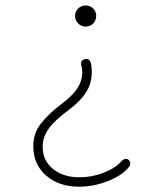

<svg xmlns="http://www.w3.org/2000/svg" viewBox="-20 -560 604 718"><path d="M260.7 -500.5C260.7 -479 278.3 -460.4 300.3 -460.4C323.2 -460.4 339.8 -478.5 339.8 -500.5C339.8 -523.4 321.8 -539.6 300.3 -539.6C278.3 -539.6 260.7 -522.5 260.7 -500.5ZM463.4 40.5C457 31.2 443.8 33.2 436 41C420.9 59.1 398.4 73.7 368.7 85.4C338.9 97.2 308.6 103 277.8 103C237.3 103 204.1 92.8 178.2 71.8C152.3 50.8 139.6 23.4 139.6 -10.7C139.6 -63 172.4 -101.1 238.3 -149.9C294.4 -192.4 323.2 -233.4 323.2 -290.5C323.2 -305.7 321.8 -317.4 319.3 -325.7C315.9 -336.9 308.6 -341.3 297.4 -338.9C289.1 -337.4 280.3 -328.6 283.7 -317.4C286.1 -309.1 287.6 -300.8 287.6 -291.5C287.6 -246.1 263.7 -211.4 210.9 -171.9C177.2 -146.5 151.4 -121.6 132.8 -97.7C113.8 -73.7 104.5 -45.4 104.5 -13.2C104.5 32.2 120.6 68.8 152.8 96.7C184.6 124.5 225.6 138.2 275.9 138.2C311.5 138.2 346.2 131.3 380.9 118.2C415.5 105 441.4 88.4 458.5 68.8C465.8 61.5 470.7 50.8 463.4 40.5Z"/></svg>

Font: Mikhak ExtraLight
Style: Regular
Weight: 200
Designer: Amin Abedi
Version: Version 3.2